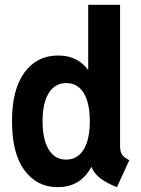

<svg xmlns="http://www.w3.org/2000/svg" viewBox="-20 -772 586 800"><path d="M467.2 7.8Q434.3 -5.2 411.4 -19.8Q388.6 -34.3 375.1 -52Q361.5 -69.7 356.4 -91.8L377.6 -75.4H338.4L356.6 -137.2V-420.1L335.6 -477.8H347.5V-752H480.3V-163.8Q480.3 -138.1 489.9 -126.1Q499.5 -114.1 518.7 -104.5ZM220.2 7.8Q133.7 7.8 81.8 -62.6Q30 -132.9 30 -266.9Q30 -400 82.1 -470.3Q134.2 -540.7 221.7 -540.7Q310.8 -540.7 355.4 -468.3Q400.1 -395.9 400.1 -268.5Q400.1 -140.2 354.8 -66.2Q309.5 7.8 220.2 7.8ZM255.6 -107Q302.8 -107 328.5 -148.8Q354.2 -190.6 354.2 -267.4Q354.2 -343 328.8 -384.5Q303.3 -425.9 256.1 -425.9Q209 -425.9 183.2 -384.3Q157.3 -342.8 157.3 -266.9Q157.3 -191.5 182.8 -149.2Q208.3 -107 255.6 -107Z"/></svg>

Font: Reddit Sans Condensed
Style: Regular
Weight: 400
Designer: Stephen Hutchings
Foundry: Reddit
Version: Version 1.014